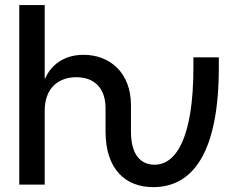

<svg xmlns="http://www.w3.org/2000/svg" viewBox="-20 -748 965 778"><path d="M600.6 10.3C761.2 10.3 866.7 -128.9 866.7 -475.6V-515.6H763.7V-475.6C763.7 -189.9 693.8 -80.6 606.4 -80.6C565.4 -80.6 510.7 -103 510.7 -214.8V-321.3C510.7 -454.6 424.3 -525.9 318.4 -525.9C237.3 -525.9 186 -482.9 163.1 -430.2H161.1V-727.5H58.1V0H161.1V-298.8C161.1 -393.6 219.2 -435.1 289.1 -435.1C361.3 -435.1 407.7 -392.1 407.7 -309.1V-214.8C407.7 -62.5 488.3 10.3 600.6 10.3Z"/></svg>

Font: Inteeer Medium
Style: Regular
Weight: 500
Designer: Rasmus Andersson
Foundry: rsms
Version: Version 4.001;Glyphs 3.4 (3402)